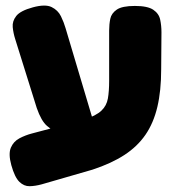

<svg xmlns="http://www.w3.org/2000/svg" viewBox="-20 -607 618 679"><path d="M127 45Q105 51 85 51.5Q65 52 48.5 36Q32 20 20 -23Q9 -63 18.5 -85Q28 -107 49 -118Q70 -129 93 -135L278 -184Q320 -198 338.5 -215.5Q357 -233 361.5 -258.5Q366 -284 366 -321V-499Q366 -521 370 -540.5Q374 -560 393 -573Q412 -586 457 -586Q502 -586 522 -572.5Q542 -559 546.5 -537.5Q551 -516 551 -493L550 -362Q550 -286 536.5 -229Q523 -172 494.5 -130.5Q466 -89 420 -59Q374 -29 307 -7ZM193 -133Q167 -144 146.5 -161.5Q126 -179 110 -225L34 -468Q27 -490 25 -511Q23 -532 37.5 -550.5Q52 -569 96 -581Q140 -593 162.5 -582Q185 -571 195.5 -549.5Q206 -528 212 -507L313 -168Z"/></svg>

Font: Fredoka Light
Style: Bold
Weight: 700
Version: Version 2.001